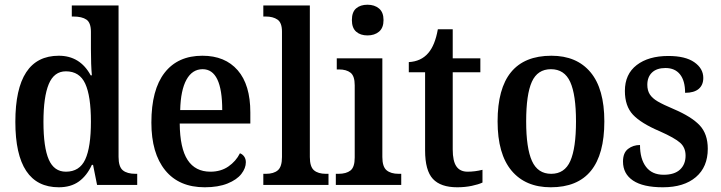

<svg xmlns="http://www.w3.org/2000/svg" viewBox="-20 -783 3051 813"><path d="M45 -267Q45 -547 229 -547Q319 -547 364 -464H369Q365 -507 365 -575V-648Q365 -687 346 -700Q327 -713 291 -713H284V-760H482V-119Q482 -77 500 -62Q518 -47 554 -47H561V0H391L374 -85H369Q348 -39 314 -14.5Q280 10 229 10Q45 10 45 -267ZM365 -268Q365 -376 341 -428.5Q317 -481 259 -481Q209 -481 186.5 -427Q164 -373 164 -267Q164 -159 186.5 -107.5Q209 -56 259 -56Q317 -56 341 -108Q365 -160 365 -268Z M621 -264Q621 -403 677 -475Q733 -547 837 -547Q933 -547 986.5 -485.5Q1040 -424 1040 -307V-260H741Q742 -155 774.5 -105.5Q807 -56 871 -56Q915 -56 947 -78Q979 -100 996 -134Q1007 -130 1014 -120Q1021 -110 1021 -96Q1021 -71 1002 -46.5Q983 -22 943.5 -6Q904 10 847 10Q738 10 679.5 -62Q621 -134 621 -264ZM921 -317Q921 -490 838 -490Q794 -490 769.5 -445.5Q745 -401 743 -317Z M1095 -47H1106Q1139 -47 1156.5 -62Q1174 -77 1174 -118V-649Q1174 -687 1155 -700Q1136 -713 1106 -713H1095V-760H1292V-118Q1292 -77 1309.5 -62Q1327 -47 1360 -47H1371V0H1095Z M1470 -698Q1470 -732 1488 -747.5Q1506 -763 1536 -763Q1566 -763 1585 -747Q1604 -731 1604 -698Q1604 -665 1585 -649Q1566 -633 1536 -633Q1506 -633 1488 -649Q1470 -665 1470 -698ZM1402 -47H1413Q1446 -47 1464 -61Q1482 -75 1482 -116V-422Q1482 -461 1464.5 -475Q1447 -489 1415 -489H1406V-536H1599V-118Q1599 -77 1617 -62Q1635 -47 1668 -47H1679V0H1402Z M1780 -146V-477H1711V-520Q1763 -523 1793 -558Q1822 -591 1834 -659H1897V-536H2014V-477H1897V-150Q1897 -101 1912.5 -78.5Q1928 -56 1960 -56Q1991 -56 2023 -64V-10Q2006 -2 1977.5 4Q1949 10 1916 10Q1846 10 1813 -25.5Q1780 -61 1780 -146Z M2087 -269Q2087 -547 2315 -547Q2422 -547 2480.5 -477Q2539 -407 2539 -269Q2539 10 2312 10Q2205 10 2146 -60.5Q2087 -131 2087 -269ZM2419 -269Q2419 -382 2394.5 -436Q2370 -490 2313 -490Q2256 -490 2232 -436.5Q2208 -383 2208 -269Q2208 -156 2232.5 -101.5Q2257 -47 2314 -47Q2371 -47 2395 -101.5Q2419 -156 2419 -269Z M2618 -99Q2618 -136 2639.5 -152.5Q2661 -169 2690 -169Q2690 -110 2715.5 -76.5Q2741 -43 2790 -43Q2836 -43 2859.5 -65Q2883 -87 2883 -124Q2883 -158 2860 -178.5Q2837 -199 2774 -227Q2694 -261 2660 -297.5Q2626 -334 2626 -398Q2626 -469 2676 -507.5Q2726 -546 2810 -546Q2882 -546 2920 -519.5Q2958 -493 2958 -453Q2958 -423 2938.5 -406.5Q2919 -390 2881 -390Q2881 -441 2859.5 -468Q2838 -495 2798 -495Q2761 -495 2741 -476Q2721 -457 2721 -424Q2721 -400 2731.5 -383.5Q2742 -367 2765 -353.5Q2788 -340 2833 -321Q2908 -289 2942.5 -252.5Q2977 -216 2977 -153Q2977 -76 2926.5 -33Q2876 10 2787 10Q2703 10 2660.5 -18.5Q2618 -47 2618 -99Z"/></svg>

Font: Noto Serif NarrowSemiBold
Style: Regular
Weight: 600
Width: 4
Designer: Monotype Design Team
Foundry: Monotype Imaging Inc.
Version: Version 1.001